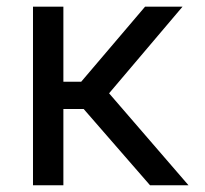

<svg xmlns="http://www.w3.org/2000/svg" viewBox="-20 -548 606 568"><path d="M167.5 -528.3H77.6V0H167.5V-225.6H227.5L423.8 0H537.6L302.7 -272L520 -528.3H409.2L220.2 -306.2H167.5Z"/></svg>

Font: Bert Sans
Style: Regular
Weight: 400
Designer: Christian Robertson (Google), Cristiano Sobral
Foundry: Google, Cristiano Sobral
Version: Version 3.101